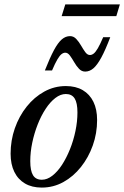

<svg xmlns="http://www.w3.org/2000/svg" viewBox="-20 -838 562 869"><path d="M278 -448.5Q323 -448.5 354.5 -430Q386 -411.5 402.8 -377.2Q419.5 -343 419.5 -295Q419.5 -234.5 400 -179.8Q380.5 -125 346.2 -82Q312 -39 266.8 -14Q221.5 11 169 11Q124.5 11 93 -7.5Q61.5 -26 44.8 -60.2Q28 -94.5 28 -142.5Q28 -202.5 47.2 -257.5Q66.5 -312.5 100.8 -355.5Q135 -398.5 180.5 -423.5Q226 -448.5 278 -448.5ZM169.5 -24.5Q193.5 -24.5 217 -42.8Q240.5 -61 260.8 -92.2Q281 -123.5 296.8 -162.8Q312.5 -202 321.5 -245Q330.5 -288 330.5 -329Q330.5 -372.5 317.8 -392.5Q305 -412.5 278 -412.5Q254 -412.5 230.5 -394.5Q207 -376.5 186.5 -345.2Q166 -314 150.5 -274.5Q135 -235 126 -192.2Q117 -149.5 117 -108.5Q117 -65 129.5 -44.8Q142 -24.5 169.5 -24.5ZM479 -669.5Q457 -611.5 438.5 -577.5Q420 -543.5 402.8 -528.8Q385.5 -514 365.5 -514Q349.5 -514 337.5 -526.8Q325.5 -539.5 315.8 -556.5Q306 -573.5 296.5 -586.5Q287 -599.5 275.5 -599.5Q267 -599.5 258.5 -593Q250 -586.5 239.8 -569.2Q229.5 -552 215.5 -519H183Q206 -577 224.2 -611Q242.5 -645 259.8 -659.8Q277 -674.5 297 -674.5Q313 -674.5 325 -661.8Q337 -649 346.8 -632Q356.5 -615 366 -602Q375.5 -589 387 -589Q395.5 -589 404 -595.5Q412.5 -602 422.8 -619.5Q433 -637 447 -669.5ZM259 -765 275.5 -818H522.5L506.5 -765Z"/></svg>

Font: Newsreader 24pt Medium
Style: Italic
Weight: 500
Italic angle: -17°
Designer: Hugues Gentile
Foundry: Production Type
Version: Version 1.003